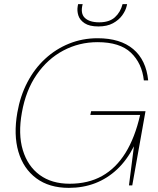

<svg xmlns="http://www.w3.org/2000/svg" viewBox="-20 -897 765 929"><path d="M313 12Q218 12 155.5 -34.5Q93 -81 69 -163Q45 -245 64 -353Q78 -433 112.5 -499Q147 -565 198.5 -612.5Q250 -660 314.5 -686Q379 -712 452 -712Q562 -712 624.5 -659.5Q687 -607 697 -508H676Q667 -591 613.5 -642Q560 -693 452 -693Q363 -693 286.5 -652.5Q210 -612 157.5 -536Q105 -460 86 -353Q67 -248 90.5 -170.5Q114 -93 172 -50.5Q230 -8 317 -8Q407 -8 474 -45.5Q541 -83 587 -157Q633 -231 658 -341H417L421 -359H684L620 0H604L628 -189Q594 -122 546.5 -77.5Q499 -33 440.5 -10.5Q382 12 313 12ZM456 -769Q413 -769 389.5 -784.5Q366 -800 359 -822.5Q352 -845 356 -867L358 -877H380Q368 -832 390.5 -810.5Q413 -789 460 -789Q509 -789 536 -813.5Q563 -838 573 -877H595L593 -868Q588 -846 571.5 -823Q555 -800 526.5 -784.5Q498 -769 456 -769Z"/></svg>

Font: DM Sans 11pt Thin
Style: Italic
Weight: 250
Italic angle: -10°
Version: Version 4.004;gftools[0.9.30]